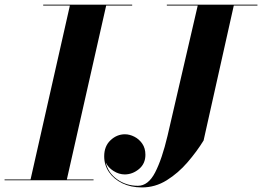

<svg xmlns="http://www.w3.org/2000/svg" viewBox="-62 -770 1120 820"><path d="M-42.5 -3.5H68.5L236.5 -746.5H122.5V-750H502.5V-746.5H391.5L223.5 -3.5H337.5V0H-42.5ZM650.5 -750H1037.5V-746.5H936.5L807.5 -170Q779 -123.5 739.2 -77.2Q699.5 -31 650.2 -0.2Q601 30.5 544 30.5Q497 30.5 460.5 12.8Q424 -5 403.5 -35Q383 -65 383 -102.5Q383 -145.5 410 -171Q437 -196.5 471.5 -196.5Q491.5 -196.5 511.8 -186.2Q532 -176 545.5 -156.5Q559 -137 559 -109Q559 -71 531.8 -48.2Q504.5 -25.5 471.5 -25Q446 -25 422.8 -39.8Q399.5 -54.5 389.5 -76.5Q399.5 -32 438.2 -4.2Q477 23.5 527 23.5Q571 23.5 600.5 -33.5Q630 -90.5 653.5 -190L782.5 -746.5H650.5Z"/></svg>

Font: Bodoni* 48pt
Style: Bold Italic
Weight: 700
Italic angle: -13°
Version: Version 2.3